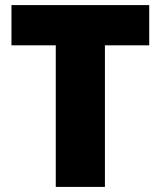

<svg xmlns="http://www.w3.org/2000/svg" viewBox="-20 -734 631 754"><path d="M392 0H199V-556H25V-714H566V-556H392Z"/></svg>

Font: Noto Kufi Arabic Black
Style: Regular
Weight: 900
Designer: Monotype Design Team, David Williams, Khaled Hosny
Foundry: Google LLC
Version: Version 2.109; ttfautohint (v1.8.4.7-5d5b)